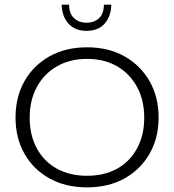

<svg xmlns="http://www.w3.org/2000/svg" viewBox="-20 -798 750 828"><path d="M355 10Q263 10 193.5 -28.5Q124 -67 85.5 -135Q47 -203 47 -291Q47 -380 85.5 -448Q124 -516 193.5 -555Q263 -594 355 -594Q448 -594 517 -555Q586 -516 625 -448Q664 -380 664 -291Q664 -203 625 -135Q586 -67 517 -28.5Q448 10 355 10ZM355 -40Q430 -40 485 -70.5Q540 -101 571 -158Q602 -215 602 -290Q602 -366 571 -423Q540 -480 485 -512Q430 -544 355 -544Q281 -544 225.5 -512Q170 -480 139 -423Q108 -366 108 -290Q108 -215 139 -158Q170 -101 225.5 -70.5Q281 -40 355 -40ZM353 -665Q303 -665 275 -696.5Q247 -728 246 -778H278Q278 -739 299.5 -719.5Q321 -700 353 -700Q386 -700 407 -719.5Q428 -739 428 -778H460Q459 -728 431.5 -696.5Q404 -665 353 -665Z"/></svg>

Font: Rokkitt Light
Style: Regular
Weight: 300
Version: Version 3.103